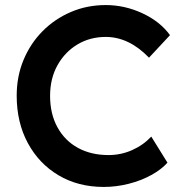

<svg xmlns="http://www.w3.org/2000/svg" viewBox="-20 -729 724 759"><path d="M390 10Q289 10 211.5 -36Q134 -82 90 -163.5Q46 -245 46 -351Q46 -427 73 -492Q100 -557 148 -605.5Q196 -654 260 -681.5Q324 -709 398 -709Q473 -709 543 -676.5Q613 -644 652 -590L569 -501Q490 -583 398 -583Q336 -583 286.5 -553.5Q237 -524 207.5 -471.5Q178 -419 178 -350Q178 -279 207 -226Q236 -173 288 -144.5Q340 -116 409 -116Q458 -116 502 -135.5Q546 -155 578 -189L642 -86Q618 -59 578 -37Q538 -15 489 -2.5Q440 10 390 10Z"/></svg>

Font: Readex Pro Medium
Style: Regular
Weight: 500
Designer: Bonnie Shaver-Troup, Thomas Jockin
Foundry: Lexend
Version: Version 1.204; ttfautohint (v1.8.4.7-5d5b)